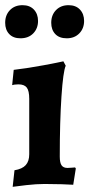

<svg xmlns="http://www.w3.org/2000/svg" viewBox="-22 -711 345 742"><path d="M91 -115V-329Q91 -360 81.5 -372.5Q72 -385 49 -385Q41 -385 34 -384Q27 -383 25 -382L31 -441Q89 -448 147.5 -459Q206 -470 223 -474L232 -457Q222 -435 215.5 -338Q209 -241 209 -106Q209 -82 216 -72Q223 -62 239 -62Q248 -62 256.5 -63Q265 -64 268 -64L271 -60L261 3Q249 2 217 1Q185 0 150 0Q119 0 79 4.5Q39 9 27 11L34 -53Q64 -58 77.5 -73Q91 -88 91 -115ZM-2 -623Q-2 -653 16.5 -672Q35 -691 65 -691Q93 -691 109 -674Q125 -657 125 -630Q125 -601 106.5 -582Q88 -563 57 -563Q29 -563 13.5 -579.5Q-2 -596 -2 -623ZM176 -623Q176 -653 194.5 -672Q213 -691 243 -691Q271 -691 287 -674Q303 -657 303 -630Q303 -601 284.5 -582Q266 -563 236 -563Q207 -563 191.5 -579.5Q176 -596 176 -623Z"/></svg>

Font: Sahitya
Style: Bold
Weight: 700
Designer: Juan Pablo del Peral
Foundry: Juan Pablo del Peral (http://www.huertatipografica.com)
Version: Version 1.001;PS 001.000;hotconv 1.0.70;makeotf.lib2.5.58329